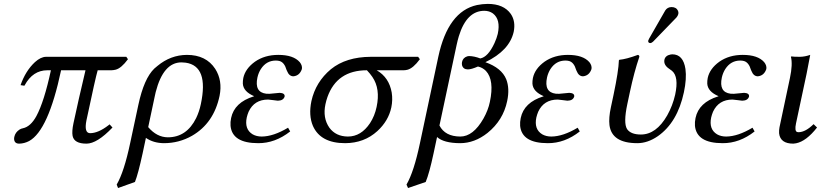

<svg xmlns="http://www.w3.org/2000/svg" viewBox="-20 -718 4173 976"><path d="M622.1 -429.2 630.4 -417Q596.7 -371.1 567.9 -363.8Q557.6 -361.3 546.9 -360.8H476.6Q465.3 -323.2 419.4 -106Q406.7 -42 437.5 -41Q479.5 -41 531.7 -81.5Q535.2 -84 537.1 -85.9L551.8 -69.8Q473.6 12.2 419.4 12.2Q357.4 12.2 349.1 -26.9Q344.7 -50.3 353.5 -91.8Q377.9 -206.5 414.6 -360.8H290.5Q225.6 -54.2 127.9 -1Q103.5 11.7 77.6 12.2Q54.2 12.2 51.8 -9.3Q51.3 -15.6 52.7 -22Q57.6 -45.4 79.6 -59.6Q87.9 -64.5 96.2 -65.9Q135.7 -74.2 165 -127.9Q204.6 -201.7 238.8 -360.8H220.7Q147 -360.8 105.5 -284.7Q104.5 -282.7 104 -282.2L84.5 -285.2Q109.9 -357.9 157.7 -402.3Q187 -428.7 213.4 -429.2Z M666 207 580.1 237.8 573.2 220.2Q610.8 155.8 641.6 9.8L683.1 -184.1Q711.9 -319.3 764.6 -369.6Q771.5 -376 780.3 -382.8Q847.2 -438.5 930.2 -439Q1027.8 -439 1074.2 -367.7Q1111.8 -308.6 1096.2 -231Q1066.9 -91.8 956.1 -27.8Q890.1 9.8 813 9.8Q759.8 9.3 721.7 -17.1L705.1 61Q682.1 167 666 207ZM1001 -189Q1042 -382.3 923.8 -399.4Q913.1 -400.9 902.3 -400.9Q810.1 -400.9 771.5 -250Q768.6 -238.8 766.6 -228L733.4 -71.8Q776.9 -20.5 833 -20Q928.7 -20 977.1 -117.7Q992.7 -149.9 1001 -189Z M1234.4 -121.1Q1221.7 -61 1264.2 -35.2Q1284.2 -23.9 1310.5 -23.9Q1370.1 -24.4 1444.3 -68.8L1455.1 -49.8Q1378.4 10.3 1292.5 9.8Q1160.6 9.8 1151.9 -78.1Q1150.4 -97.7 1154.8 -118.2Q1171.4 -197.3 1269.5 -228Q1271.5 -228.5 1272 -229Q1216.8 -252.4 1214.4 -293Q1213.9 -306.6 1216.8 -321.8Q1227.1 -369.1 1275.9 -404.3Q1325.7 -439 1394.5 -439Q1471.7 -439 1503.9 -401.9Q1517.6 -384.8 1514.6 -367.2Q1503.4 -333.5 1471.7 -330.1Q1449.7 -330.1 1439 -357.4Q1438 -360.4 1436.5 -362.8Q1425.8 -400.4 1401.4 -407.7Q1392.6 -410.2 1382.3 -410.2Q1334 -410.2 1306.2 -367.2Q1293.9 -348.1 1288.6 -324.2Q1272.5 -249 1333 -241.7Q1341.3 -240.7 1349.6 -241.2Q1350.1 -241.2 1360.8 -242.2Q1397.5 -246.1 1401.9 -246.1Q1429.2 -244.6 1426.8 -227.1Q1420.4 -206.5 1392.1 -206.1Q1388.2 -206.1 1368.7 -209Q1347.7 -211.9 1342.8 -211.9Q1272.5 -211.9 1243.7 -149.9Q1237.8 -135.7 1234.4 -121.1Z M2031.2 -360.8H1895Q1958 -324.2 1971.2 -247.6Q1977.1 -210.4 1969.2 -171.9Q1954.6 -103.5 1898.4 -51.8Q1831.5 9.3 1734.4 9.8Q1609.9 9.8 1570.8 -77.6Q1547.9 -131.3 1563 -204.1Q1584.5 -301.3 1662.1 -366.2Q1739.3 -428.7 1864.7 -429.2H2105.5L2114.3 -417Q2080.1 -370.6 2050.8 -363.3Q2041 -360.8 2031.2 -360.8ZM1748.5 -23.9Q1815.4 -23.9 1860.8 -91.8Q1884.8 -128.4 1894.5 -174.8Q1914.1 -266.6 1873 -326.7Q1861.8 -343.3 1845.2 -360.8Q1692.9 -360.8 1644.5 -224.6Q1638.2 -206.5 1634.3 -188Q1619.6 -118.7 1654.3 -68.8Q1687 -24.4 1748.5 -23.9Z M2184.1 61Q2162.6 162.1 2144 207L2054.2 237.8L2046.4 220.2Q2084 155.8 2114.7 9.8L2208 -429.2Q2257.3 -660.2 2404.8 -692.4Q2431.2 -697.8 2459.5 -698.2Q2540.5 -698.2 2576.7 -647Q2602.1 -609.4 2591.3 -556.2Q2569.8 -460.9 2447.3 -401.9Q2529.8 -372.6 2553.2 -315.4Q2571.8 -268.6 2558.1 -204.1Q2537.6 -106.4 2458.5 -42.5Q2392.6 9.8 2318.8 9.8Q2235.4 9.3 2201.7 -21.5ZM2213.9 -80.1Q2242.2 -24.4 2319.8 -23.9Q2385.3 -23.9 2437.5 -115.2Q2461.9 -158.7 2470.2 -200.2Q2493.7 -310.5 2450.2 -357.4Q2433.6 -374.5 2409.7 -379.9Q2376 -365.2 2358.4 -365.2Q2334.5 -365.2 2328.6 -386.7Q2327.1 -395 2328.6 -402.8Q2333 -424.3 2355 -431.6Q2359.4 -433.1 2363.8 -433.1Q2391.1 -432.6 2421.4 -420.9Q2460.9 -428.2 2493.7 -499Q2505.4 -524.9 2510.3 -545.9Q2525.9 -619.1 2485.4 -649.9Q2466.8 -663.1 2441.9 -663.1Q2352.1 -663.1 2312.5 -534.2Q2306.2 -513.2 2301.3 -490.2Z M2706.5 -121.1Q2693.8 -61 2736.3 -35.2Q2756.3 -23.9 2782.7 -23.9Q2842.3 -24.4 2916.5 -68.8L2927.2 -49.8Q2850.6 10.3 2764.6 9.8Q2632.8 9.8 2624 -78.1Q2622.6 -97.7 2627 -118.2Q2643.6 -197.3 2741.7 -228Q2743.7 -228.5 2744.1 -229Q2689 -252.4 2686.5 -293Q2686 -306.6 2689 -321.8Q2699.2 -369.1 2748 -404.3Q2797.9 -439 2866.7 -439Q2943.8 -439 2976.1 -401.9Q2989.7 -384.8 2986.8 -367.2Q2975.6 -333.5 2943.8 -330.1Q2921.9 -330.1 2911.1 -357.4Q2910.2 -360.4 2908.7 -362.8Q2897.9 -400.4 2873.5 -407.7Q2864.7 -410.2 2854.5 -410.2Q2806.2 -410.2 2778.3 -367.2Q2766.1 -348.1 2760.7 -324.2Q2744.6 -249 2805.2 -241.7Q2813.5 -240.7 2821.8 -241.2Q2822.3 -241.2 2833 -242.2Q2869.6 -246.1 2874 -246.1Q2901.4 -244.6 2898.9 -227.1Q2892.6 -206.5 2864.3 -206.1Q2860.4 -206.1 2840.8 -209Q2819.8 -211.9 2814.9 -211.9Q2744.6 -211.9 2715.8 -149.9Q2710 -135.7 2706.5 -121.1Z M3393.6 -682.1Q3418 -682.1 3426.8 -662.6Q3429.7 -654.8 3428.2 -647Q3425.3 -636.2 3418.5 -628.9L3300.3 -506.8Q3292.5 -499.5 3286.6 -499Q3275.4 -499 3274.9 -508.8Q3274.9 -510.7 3275.4 -512.2Q3276.4 -516.1 3279.8 -522L3361.8 -665Q3372.6 -681.6 3393.6 -682.1ZM3182.1 -251 3168.9 -189Q3148.4 -92.8 3167.5 -62Q3186.5 -34.2 3237.8 -34.2Q3315.9 -34.2 3371.6 -131.3Q3399.4 -180.7 3412.1 -236.8Q3431.6 -328.1 3396 -357.9Q3390.1 -362.8 3381.8 -368.2Q3352.5 -387.7 3357.4 -414.1Q3361.8 -435.5 3388.7 -440.9Q3393.1 -441.9 3397.5 -441.9Q3453.1 -441.9 3464.4 -367.2Q3471.2 -317.9 3456.5 -249Q3423.8 -95.7 3324.2 -25.9Q3272.5 9.8 3219.7 9.8Q3089.8 9.8 3078.1 -82Q3073.7 -118.7 3085.4 -172.9L3098.6 -234.9Q3124.5 -357.9 3126 -411.1L3128.4 -414.1Q3162.6 -417 3222.7 -439Q3230.5 -437 3230 -429.2Q3203.6 -352.1 3182.1 -251Z M3595.2 -121.1Q3582.5 -61 3625 -35.2Q3645 -23.9 3671.4 -23.9Q3731 -24.4 3805.2 -68.8L3815.9 -49.8Q3739.3 10.3 3653.3 9.8Q3521.5 9.8 3512.7 -78.1Q3511.2 -97.7 3515.6 -118.2Q3532.2 -197.3 3630.4 -228Q3632.3 -228.5 3632.8 -229Q3577.6 -252.4 3575.2 -293Q3574.7 -306.6 3577.6 -321.8Q3587.9 -369.1 3636.7 -404.3Q3686.5 -439 3755.4 -439Q3832.5 -439 3864.7 -401.9Q3878.4 -384.8 3875.5 -367.2Q3864.3 -333.5 3832.5 -330.1Q3810.5 -330.1 3799.8 -357.4Q3798.8 -360.4 3797.4 -362.8Q3786.6 -400.4 3762.2 -407.7Q3753.4 -410.2 3743.2 -410.2Q3694.8 -410.2 3667 -367.2Q3654.8 -348.1 3649.4 -324.2Q3633.3 -249 3693.8 -241.7Q3702.1 -240.7 3710.4 -241.2Q3710.9 -241.2 3721.7 -242.2Q3758.3 -246.1 3762.7 -246.1Q3790 -244.6 3787.6 -227.1Q3781.2 -206.5 3752.9 -206.1Q3749 -206.1 3729.5 -209Q3708.5 -211.9 3703.6 -211.9Q3633.3 -211.9 3604.5 -149.9Q3598.6 -135.7 3595.2 -121.1Z M3995.6 -321.8Q4010.3 -391.6 4000.5 -429.2L4002.9 -431.2Q4014.6 -429.2 4046.4 -429.2Q4071.8 -429.7 4098.6 -439Q4098.6 -438 4080.1 -342.8L4026.4 -90.8Q4018.1 -51.8 4032.2 -46.9Q4036.1 -45.9 4040 -45.9Q4075.2 -46.9 4115.7 -86.9L4133.3 -69.8Q4078.6 0 4026.9 10.3Q4019 11.7 4012.7 12.2Q3946.3 12.2 3940.4 -40.5Q3939.5 -55.2 3942.4 -70.8Z"/></svg>

Font: Linux Biolinum Capitals O
Style: Italic Samll Caps
Weight: 400
Italic angle: -12°
Designer: Philipp H. Poll
Foundry: Philipp H. Poll
Version: Version 0.6.2